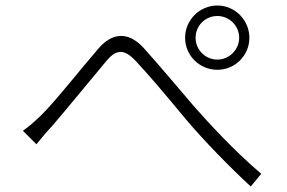

<svg xmlns="http://www.w3.org/2000/svg" viewBox="-20 -718 1040 696"><path d="M689 -581C689 -625 724 -660 768 -660C811 -660 847 -625 847 -581C847 -538 811 -502 768 -502C724 -502 689 -538 689 -581ZM651 -581C651 -517 703 -465 768 -465C832 -465 884 -517 884 -581C884 -645 832 -698 768 -698C703 -698 651 -645 651 -581ZM63 -244 112 -195C126 -212 147 -238 167 -259C214 -313 312 -433 364 -495C400 -539 429 -543 472 -497C518 -448 574 -382 651 -289C719 -208 817 -108 889 -42L927 -88C830 -170 733 -276 682 -334C629 -396 549 -491 500 -545C443 -607 384 -598 336 -541C276 -472 180 -350 130 -301C105 -277 85 -259 63 -244Z"/></svg>

Font: Noto Sans T Chinese Light
Style: Regular
Weight: 300
Designer: Ryoko NISHIZUKA (kana & ideographs); Paul D. Hunt (Latin, Greek & Cyrillic); Wenlong ZHANG (bopomofo); Sandoll Communica
Foundry: Adobe Systems Incorporated
Version: Version 1.000;PS 1;hotconv 1.0.78;makeotf.lib2.5.61930